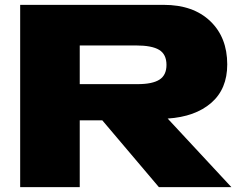

<svg xmlns="http://www.w3.org/2000/svg" viewBox="-20 -770 986 790"><path d="M63 0V-750H653.8Q774.9 -750 845 -683.1Q915 -616.2 915 -504.9Q915 -403.8 849.1 -346.7Q783.2 -289.6 669.9 -282.2L932.1 0H633.8L400.9 -274.9H308.1V0ZM545.9 -423.8Q607.4 -423.8 636.2 -442.4Q665 -460.9 665 -502.9Q665 -546.4 635 -564.7Q605 -583 539.1 -583H308.1V-423.8Z"/></svg>

Font: Mattone
Style: Bold
Weight: 700
Width: 6
Designer: Nunzio Mazzaferro
Foundry: Collletttivo
Version: Version 2.000;Glyphs 3.2 (3217)